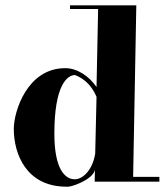

<svg xmlns="http://www.w3.org/2000/svg" viewBox="-20 -675 621 724"><path d="M337 10H581V-8H482L494 -655H244V-641H350L344 -347C317 -386 273 -418 226 -418C82 -418 32 -254 32 -189C32 -96 78 29 231 29C244 33 331 3 338 -35ZM262 1C224 1 185 -39 185 -171C185 -353 233 -392 263 -392C289 -382 323 -360 344 -310L339 -96C329 -33 292 1 262 1Z"/></svg>

Font: Purple Purse
Style: Regular
Weight: 400
Designer: Astigmatic (AOETI)
Foundry: Astigmatic (AOETI)
Version: Version 1.000